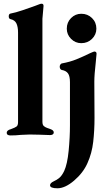

<svg xmlns="http://www.w3.org/2000/svg" viewBox="-20 -725 591 1032"><path d="M16 0ZM16 -11Q16 -25 39 -31Q61 -39 69 -45Q77 -51 77 -69V-550Q77 -580 68.5 -598.5Q60 -617 37 -622Q27 -624 27 -637Q27 -650 36 -652Q63 -657 101.5 -670Q140 -683 170 -694L191 -702Q198 -705 204 -705Q214 -705 214 -693Q214 -685 211.5 -664Q209 -643 208 -624V-71Q208 -54 215.5 -47.5Q223 -41 233 -37.5Q243 -34 246 -33Q258 -29 263.5 -24.5Q269 -20 269 -13Q269 -6 263.5 -2.5Q258 1 249 1Q228 1 192 -1L140 -2Q124 -2 92 0Q65 3 36 3Q27 3 21.5 -0.5Q16 -4 16 -11ZM249 271Q249 259 268 250Q286 242 299.5 230.5Q313 219 325 194Q342 157 349 85.5Q356 14 356 -52V-283Q356 -316 345.5 -330.5Q335 -345 312 -349Q307 -350 304 -355Q301 -360 301 -367Q301 -373 304.5 -378Q308 -383 312 -384Q356 -392 390.5 -406Q425 -420 466 -440Q484 -448 487 -448Q499 -448 499 -436L495 -393Q487 -323 487 -286L488 -91Q488 -24 481 37.5Q474 99 450 152Q427 204 378.5 245.5Q330 287 289 287Q249 287 249 271ZM339 -571Q339 -605 362 -628Q385 -651 417 -651Q451 -651 474.5 -628Q498 -605 498 -571Q498 -539 474.5 -516Q451 -493 417 -493Q385 -493 362 -516Q339 -539 339 -571Z"/></svg>

Font: EB Garamond
Style: Bold
Weight: 700
Designer: Georg Duffner and Octavio Pardo
Foundry: Georg Duffner
Version: Version 1.000; ttfautohint (v1.6)